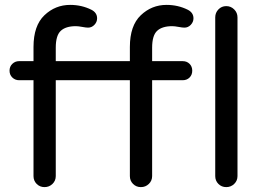

<svg xmlns="http://www.w3.org/2000/svg" viewBox="-20 -760 1078 785"><path d="M951 -689V-40Q951 -21 937.5 -8Q924 5 905 5Q886 5 873 -8Q860 -21 860 -40V-689Q860 -708 873 -721.5Q886 -735 905 -735Q924 -735 937.5 -721.5Q951 -708 951 -689ZM684 -653Q643 -653 622.5 -634Q602 -615 602 -565V-510H727Q744 -510 755 -499Q766 -488 766 -471Q766 -454 755 -443Q744 -432 727 -432H602V-40Q602 -21 588.5 -8Q575 5 556 5Q537 5 524 -8Q511 -21 511 -40V-432H208V-40Q208 -21 194.5 -8Q181 5 162 5Q143 5 130 -8Q117 -21 117 -40V-432H58Q42 -432 30.5 -443Q19 -454 19 -471Q19 -488 30.5 -499Q42 -510 58 -510H117V-568Q117 -655 161.5 -697.5Q206 -740 267 -740Q314 -740 354 -720Q377 -708 377 -685Q377 -670 366 -658.5Q355 -647 340 -647Q332 -647 316 -650Q300 -653 290 -653Q249 -653 228.5 -634Q208 -615 208 -565V-510H511V-568Q511 -655 555.5 -697.5Q600 -740 661 -740Q708 -740 748 -720Q771 -708 771 -685Q771 -670 760 -658.5Q749 -647 734 -647Q726 -647 710 -650Q694 -653 684 -653Z"/></svg>

Font: VarelaRound
Style: Regular
Weight: 400
Designer: Joe Prince, Avraham Cornfeld
Foundry: Joe Prince, Avraham Cornfeld
Version: Version 2.000;PS 002.000;hotconv 1.0.88;makeotf.lib2.5.64775